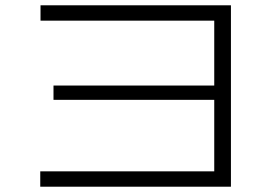

<svg xmlns="http://www.w3.org/2000/svg" viewBox="-20 -723 1040 725"><path d="M132 -18V-76H789V-645H133V-703H852V-18ZM182 -346V-400H826V-346Z"/></svg>

Font: Murecho Thin Light
Style: Regular
Weight: 300
Version: Version 1.010